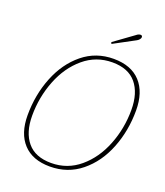

<svg xmlns="http://www.w3.org/2000/svg" viewBox="-161 -1005 967 1123"><g transform="rotate(20 322.5 -443.0)"><path d="M372 -797 492 -884Q506 -896 519 -896Q524 -896 527 -893Q530 -890 530 -885Q530 -879 524.5 -871.5Q519 -864 510 -859L376 -787ZM58 -228Q58 -355 102 -465.5Q146 -576 228 -643Q310 -710 420 -710Q529 -710 587 -647Q645 -584 645 -470Q645 -344 601.5 -234Q558 -124 475.5 -57Q393 10 282 10Q174 10 116 -52.5Q58 -115 58 -228ZM618 -464Q618 -569 568.5 -628.5Q519 -688 420 -688Q319 -688 242.5 -623.5Q166 -559 125 -454.5Q84 -350 84 -235Q84 -131 133.5 -71.5Q183 -12 282 -12Q383 -12 459.5 -76.5Q536 -141 577 -245Q618 -349 618 -464Z"/></g></svg>

Font: Trirong Thin
Style: Italic
Weight: 250
Italic angle: -12°
Designer: Katatrad Team
Foundry: CadsonDemak
Version: Version 1.001